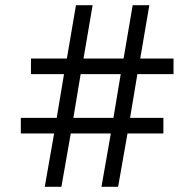

<svg xmlns="http://www.w3.org/2000/svg" viewBox="-20 -718 753 738"><path d="M406 -205H252L216 0H152L188 -205H60V-265H198L226 -433H99V-493H237L272 -698H336L301 -493H455L490 -698H554L519 -493H647V-433H508L480 -265H608V-205H470L434 0H370ZM416 -265 444 -433H290L262 -265Z"/></svg>

Font: IBM Plex Thai
Style: Regular
Weight: 400
Designer: Mike Abbink, Paul van der Laan, Pieter van Rosmalen, Ben Mitchell, Mark Frömberg
Foundry: Bold Monday
Version: Version 1.0